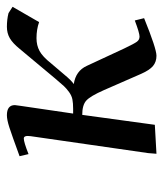

<svg xmlns="http://www.w3.org/2000/svg" viewBox="23 -508 489 576"><g transform="rotate(-90 268.0 -219.5)"><path d="M87.9 -405.8Q151.9 -429.2 174.6 -436.5Q197.3 -443.8 210.9 -443.8Q241.2 -443.8 241.2 -419.9Q241.2 -418.9 238.8 -401.9L215.8 -245.1H230Q247.1 -245.1 258.3 -247.3Q269.5 -249.5 280.3 -257.3Q291 -265.1 298.1 -272.7Q305.2 -280.3 320.8 -298.8L410.2 -405.8Q426.8 -426.3 441.9 -435.1Q457 -443.8 476.1 -443.8Q498 -443.8 517.1 -439L536.1 -426.8L490.2 -347.2Q468.3 -355 441.9 -355Q420.4 -355 403.6 -345.9Q386.7 -336.9 366.2 -311L333 -272Q314.5 -249.5 304.2 -243.2Q343.8 -237.3 358.9 -204.1L411.1 -91.8Q425.3 -62 431.2 -54Q437 -45.9 446.8 -45.9Q457.5 -45.9 495.1 -60.1L502 -32.2Q410.6 4.9 389.2 4.9Q371.1 4.9 358.6 -5.4Q346.2 -15.6 335 -41L286.1 -152.8Q268.1 -193.8 254.6 -205.8Q241.2 -217.8 211.9 -217.8L182.1 0L95.2 4.9L97.2 -20L147.9 -372.1Q150.9 -393.1 141.1 -393.1Q129.9 -393.1 94.2 -378.9Z"/></g></svg>

Font: Dehuti Alt
Style: Bold-Italic
Weight: 700
Version: Version 1.2